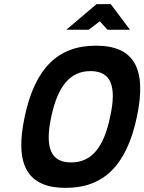

<svg xmlns="http://www.w3.org/2000/svg" viewBox="-20 -900 699 929"><path d="M298 9C116 9 49 -98 99 -333C149 -572 262 -679 444 -679C626 -679 693 -572 642 -333C592 -98 480 9 298 9ZM228 -335C196 -185 226 -114 324 -114C422 -114 482 -185 513 -335C546 -485 516 -556 418 -556C320 -556 260 -485 228 -335ZM301 -756H409L463 -797L500 -756H609L516 -880H447Z"/></svg>

Font: LT Wave Mono Bold
Style: Italic
Weight: 700
Designer: Daniel Lyons
Version: Version 2.5 (Glyphs App)